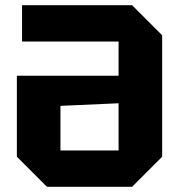

<svg xmlns="http://www.w3.org/2000/svg" viewBox="-20 -720 690 740"><path d="M605 -584V-116L489 0H161L45 -116V-428H437V-560H65V-700H489ZM437 -322 213 -312V-140H437Z"/></svg>

Font: Tektur
Style: Bold
Weight: 700
Designer: Adam Jagosz
Foundry: Adam Jagosz
Version: Version 1.005;gftools[0.9.30]